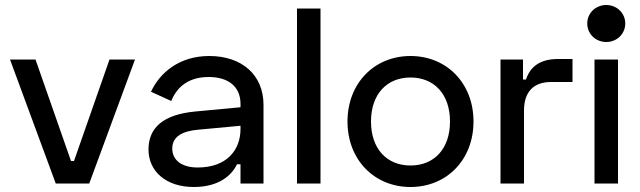

<svg xmlns="http://www.w3.org/2000/svg" viewBox="-20 -734 2562 768"><path d="M20 -496 203 0H337L520 -496H418L276 -90H264L122 -496Z M584 -367 665 -330C688 -387 735 -426 815 -426C895 -426 942 -386 942 -319V-305L761 -288C635 -276 574 -225 574 -136C574 -48 645 14 755 14C856 14 907 -33 928 -77H942V0H1034V-315C1034 -433 949 -510 817 -510C697 -510 619 -443 584 -367ZM669 -140C669 -190 714 -210 771 -215L942 -231V-218C942 -133 886 -64 771 -64C706 -64 669 -94 669 -140Z M1262 -700H1168V0H1262Z M1370 -248C1370 -94 1478 14 1622 14C1766 14 1874 -94 1874 -248C1874 -402 1766 -510 1622 -510C1478 -510 1370 -402 1370 -248ZM1464 -248C1464 -358 1528 -424 1622 -424C1716 -424 1780 -358 1780 -248C1780 -138 1716 -72 1622 -72C1528 -72 1464 -138 1464 -248Z M2072 -496H1982V0H2076V-292C2076 -366 2114 -406 2184 -406H2270V-498H2212C2141 -498 2101 -468 2084 -416H2072Z M2329 -640C2329 -598 2363 -566 2405 -566C2447 -566 2481 -598 2481 -640C2481 -682 2447 -714 2405 -714C2363 -714 2329 -682 2329 -640ZM2452 -496H2358V0H2452Z"/></svg>

Font: Space Text Medium
Style: Regular
Weight: 500
Designer: Florian Karsten (Space Text), Colophon Foundry (Space Mono)
Foundry: Florian Karsten
Version: Version 1.003;PS 001.003;hotconv 1.0.88;makeotf.lib2.5.64775